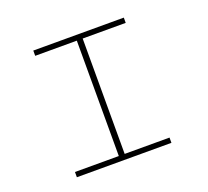

<svg xmlns="http://www.w3.org/2000/svg" viewBox="-110 -758 969 893"><g transform="rotate(-20 375.0 -311.5)"><path d="M126 0V-26H343V-597H137V-623H585V-597H372V-26H594V0Z"/></g></svg>

Font: Inconsolata ExtraExpanded ExtraLight
Style: Regular
Weight: 200
Width: 8
Monospace: yes
Designer: Raph Levien, Cyreal, Brenton Simpson
Foundry: Raph Levien, Cyreal, Google
Version: Version 3.100; ttfautohint (v1.8.4.7-5d5b)